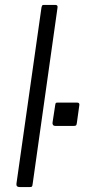

<svg xmlns="http://www.w3.org/2000/svg" viewBox="-20 -762 363 782"><path d="M113 -13Q112 -4 110 -2Q108 0 98 0H61Q53 0 49.5 -3.5Q46 -7 47 -14L149 -732Q151 -739 152.5 -740.5Q154 -742 160 -742H205Q217 -742 214 -729ZM293 -261Q292 -253 289.5 -251Q287 -249 277 -249H206Q199 -249 196 -253Q193 -257 194 -263L205 -335Q206 -341 207.5 -342.5Q209 -344 213 -344H295Q300 -344 302 -341Q304 -338 303 -333Z"/></svg>

Font: Libre Franklin Light
Style: Italic
Weight: 300
Italic angle: -8°
Designer: Pablo Impallari, Rodrigo Fuenzalida, Nhung Nguyen
Foundry: Impallari Type
Version: Version 3.000